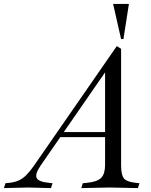

<svg xmlns="http://www.w3.org/2000/svg" viewBox="-90 -960 772 983"><path d="M-70 3 -62 -22 -41 -24Q-15 -27 5.5 -36Q26 -45 44.5 -63.5Q63 -82 84 -112L508 -724L530 -710V-114Q530 -64 544.5 -46.5Q559 -29 605 -24L624 -22L616 3L471 0L326 3L334 -22L355 -24Q408 -29 428 -49.5Q448 -70 448 -116V-621L496 -659L117 -111Q88 -68 98 -48.5Q108 -29 160 -24L179 -22L171 3L53 0ZM200 -258 219 -284H479L467 -258ZM542 -760H530L489 -940H570Z"/></svg>

Font: Baskervville
Style: Italic
Weight: 400
Italic angle: -18°
Designer: ANRT
Foundry: ANRT
Version: Version 1.100